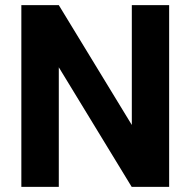

<svg xmlns="http://www.w3.org/2000/svg" viewBox="-20 -731 746 751"><path d="M641.6 0H495.1L210 -467.8V0H63.5V-710.9H210L495.6 -242.2V-710.9H641.6Z"/></svg>

Font: Roboto
Style: Bold
Weight: 700
Designer: Google
Version: Version 2.134; 2016; ttfautohint (v1.6)